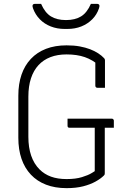

<svg xmlns="http://www.w3.org/2000/svg" viewBox="-20 -955 640 995"><path d="M330 -340H559Q563 -340 565 -338.5Q567 -337 568.5 -335Q570 -333 570 -329V-293H341Q338 -293 336 -293.5Q334 -294 332.5 -295.5Q331 -297 330.5 -299Q330 -301 330 -304Q330 -314 330 -322Q330 -330 330 -340ZM325 -720Q363 -720 393 -714.5Q423 -709 446.5 -700Q470 -691 488.5 -679Q507 -667 520 -653Q522 -651 523 -648Q524 -645 524 -643Q524 -620 524 -595.5Q524 -571 524 -547.5Q524 -524 524 -500Q514 -500 504.5 -500Q495 -500 485 -500Q480 -500 477 -503Q474 -506 474 -511Q474 -537 474 -562.5Q474 -588 474 -613.5Q474 -639 474 -664L497 -613Q460 -645 419.5 -659Q379 -673 325 -673Q278 -673 241.5 -659Q205 -645 179.5 -617.5Q154 -590 140.5 -549Q127 -508 127 -454V-246Q127 -191 141.5 -148.5Q156 -106 185 -77Q210 -52 244.5 -39.5Q279 -27 325 -27Q372 -27 404.5 -37Q437 -47 454 -57.5Q471 -68 471 -68Q471 -109 471 -151Q471 -193 471 -235.5Q471 -278 471 -318H527L523 -307Q523 -247 523 -182.5Q523 -118 523 -58Q523 -55 522.5 -52Q522 -49 518 -45Q502 -29 475 -14Q448 1 411 10.5Q374 20 325 20Q265 20 218.5 2Q172 -16 140 -50Q108 -84 91.5 -132Q75 -180 75 -241V-459Q75 -520 91.5 -568Q108 -616 140 -650Q172 -684 218.5 -702Q265 -720 325 -720ZM451 -935Q459 -935 466.5 -935Q474 -935 482 -935Q492 -935 494.5 -929Q497 -923 493 -912Q482 -879 458 -855Q434 -831 401.5 -818Q369 -805 329 -805H315Q276 -805 243 -818Q210 -831 186.5 -855Q163 -879 151 -912Q147 -923 149.5 -929Q152 -935 162 -935Q170 -935 177.5 -935Q185 -935 193 -935Q213 -889 244 -870Q275 -851 322 -851Q369 -851 400 -870Q431 -889 451 -935Z"/></svg>

Font: Recursive Monospace Light
Style: Regular
Weight: 300
Version: Version 1.047